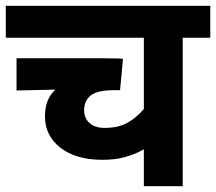

<svg xmlns="http://www.w3.org/2000/svg" viewBox="-20 -642 745 662"><path d="M705 -512H610V0H476V-127Q443 -109 409.5 -100Q376 -91 333 -91Q242 -91 188.5 -132.5Q135 -174 135 -241Q135 -300 171 -333L37 -330V-441H346Q365 -441 382.5 -440.5Q400 -440 404 -439L394 -331H372Q315 -331 292.5 -312.5Q270 -294 270 -262Q270 -235 288.5 -218Q307 -201 341 -201Q387 -201 418 -218Q449 -235 476 -266V-512H0V-622H705Z"/></svg>

Font: Noto Sans Devanagari UI
Style: Bold
Weight: 700
Designer: Jelle Bosma - Monotype Design Team
Foundry: Monotype Imaging Inc.
Version: Version 2.004; ttfautohint (v1.8.4.7-5d5b)